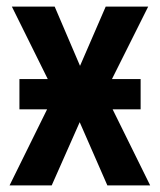

<svg xmlns="http://www.w3.org/2000/svg" viewBox="-20 -563 485 583"><path d="M39 -323H125L16 -543H146L223 -363L301 -543H430L320 -323H407V-231H322L436 0H306L222 -192L137 0H9L123 -231H39Z"/></svg>

Font: Avrile Sans Condensed SemiBold
Style: Regular
Weight: 600
Width: 3
Designer: Monotype Design Team
Foundry: Monotype Imaging Inc.
Version: Version 2.001;September 10, 2019;FontCreator 11.5.0.2425 64-